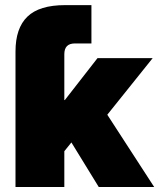

<svg xmlns="http://www.w3.org/2000/svg" viewBox="-20 -748 637 768"><path d="M42 0V-542Q42 -635.3 89.6 -681.4Q137.2 -727.5 240.2 -727.5H345.7V-574.2H279.3Q237.3 -574.2 237.3 -531.2V-347.7H239.3L370.1 -515.6H590.8L409.2 -289.1L596.7 0H375L265.6 -178.2L237.3 -143.1V0Z"/></svg>

Font: Inter Display Black
Style: Regular
Weight: 900
Designer: Rasmus Andersson
Foundry: rsms
Version: Version 4.000;git-a52131595